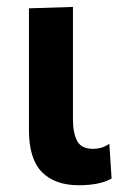

<svg xmlns="http://www.w3.org/2000/svg" viewBox="-20 -522 358 554"><path d="M207 12.5Q139 12.5 101.2 -25.2Q63.5 -63 63.5 -147.5V-498L190.5 -502V-178Q190.5 -137.5 202.8 -115Q215 -92.5 248 -92.5Q260 -92.5 271.2 -95.5Q282.5 -98.5 295.5 -107L302 -7Q268.5 12.5 207 12.5Z"/></svg>

Font: Commissioner SemiBold
Style: Regular
Weight: 600
Designer: Kostas Bartsokas
Foundry: Kostas Bartsokas
Version: Version 1.000; ttfautohint (v1.8.3)